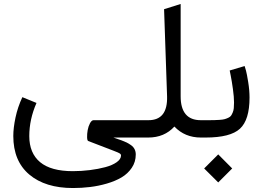

<svg xmlns="http://www.w3.org/2000/svg" viewBox="-20 -697 1332 973"><path d="M128.4 -7.3Q128.4 79.1 183.3 124.8Q238.3 170.4 349.1 170.4Q392.6 170.4 435.3 165Q478 159.7 513.7 150.1Q549.3 140.6 571.3 125Q593.3 109.4 593.3 90.8Q593.3 87.4 591.3 84.7Q589.4 82 584.5 79.3Q579.6 76.7 576.2 75.2Q572.8 73.7 565.2 70.8Q557.6 67.9 554.2 66.4L427.2 17.6Q421.9 15.6 421.4 -1.2Q420.9 -18.1 424.3 -37.4Q427.7 -56.6 436 -72.3Q444.3 -87.9 454.1 -87.9H692.4Q701.2 -87.9 701.2 -52.7V-36.1Q701.2 0 692.4 0H554.7L596.7 14.6Q611.3 20 621.8 25.1Q632.3 30.3 644 38.6Q655.8 46.9 661.9 58.8Q668 70.8 668 85.9Q668 123.5 647.9 153.3Q627.9 183.1 596.2 201.9Q564.5 220.7 521.7 233.2Q479 245.6 436.5 250.7Q394 255.9 350.1 255.9Q209.5 255.9 128.4 187.5Q47.4 119.1 47.4 -7.8Q47.4 -48.8 58.6 -101.6Q69.8 -154.3 93.3 -204.6L165 -175.3Q128.4 -92.3 128.4 -7.3Z M687 -87.9H732.4Q830.1 -87.9 826.7 -208.5L811.5 -650.4L895.5 -676.8V-209Q895.5 -87.9 997.6 -87.9H1003.9Q1012.7 -87.9 1012.7 -52.7V-36.1Q1012.7 0 1003.9 0H998Q916.5 0 863.8 -55.7Q813 0 731.4 0H687Q663.6 0 663.6 -36.1V-52.7Q663.6 -87.9 687 -87.9Z M1022.5 0H999.5Q987.8 0 983.9 -8.5Q980 -17.1 980 -36.1V-52.7Q980 -71.8 983.6 -79.8Q987.3 -87.9 998.5 -87.9H1024.4Q1049.3 -87.9 1063.2 -88.1Q1077.1 -88.4 1093.8 -89.6Q1110.4 -90.8 1118.9 -93.3Q1127.4 -95.7 1137.2 -100.3Q1147 -105 1151.1 -111.1Q1155.3 -117.2 1159.4 -127Q1163.6 -136.7 1164.8 -148.9Q1166 -161.1 1166 -177.7Q1166 -205.1 1160.4 -245.6Q1154.8 -286.1 1149.4 -313L1144 -339.8L1219.7 -362.3Q1222.7 -353.5 1226.8 -338.4Q1231 -323.2 1237.8 -281.2Q1244.6 -239.3 1244.6 -202.6Q1244.6 -89.4 1196 -44.7Q1147.5 0 1022.5 0ZM1085.9 85.4 1156.7 156.7 1085.9 227.5 1014.6 156.7Z"/></svg>

Font: Samim WOL
Style: WOL
Weight: 400
Foundry: DejaVu fonts team - Redesigned by Saber Rastikerdar
Version: Version 4.0.0